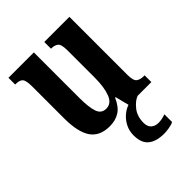

<svg xmlns="http://www.w3.org/2000/svg" viewBox="-221 -645 989 989"><g transform="rotate(-45 274.0 -150.5)"><path d="M214 10Q142 10 109 -37.5Q76 -85 76 -187V-417Q76 -461 65 -474Q54 -487 24 -487H21V-536H206V-207Q206 -136 218 -101.5Q230 -67 265 -67Q303 -67 319.5 -110Q336 -153 336 -223V-420Q336 -465 322 -476Q308 -487 285 -487H282V-536H465V-114Q465 -70 480.5 -59.5Q496 -49 519 -49H526V0H360L341 -75H337Q317 -29 287 -9.5Q257 10 214 10ZM386 235Q328 235 297.5 210Q267 185 267 130Q267 97 280.5 70.5Q294 44 315.5 25.5Q337 7 359 0H426Q399 10 374 41.5Q349 73 349 120Q349 148 364.5 161.5Q380 175 404 175Q427 175 456 165V221Q443 228 421.5 231.5Q400 235 386 235Z"/></g></svg>

Font: Noto Serif Armenian ExtraCondensed
Style: Bold
Weight: 700
Width: 2
Designer: Monotype Design Team
Foundry: Monotype Imaging Inc.
Version: Version 2.008; ttfautohint (v1.8.4.7-5d5b)